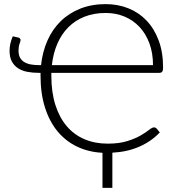

<svg xmlns="http://www.w3.org/2000/svg" viewBox="-20 -737 866 933"><path d="M723.5 -420.5Q723.5 -479.5 706 -526.5Q688.5 -573.5 657.8 -606.2Q627 -639 585 -656.5Q543 -674 493.5 -674Q436.5 -674 391 -656Q345.5 -638 312.2 -604.8Q279 -571.5 258.8 -524.8Q238.5 -478 232 -420.5ZM229.5 -383V-369Q229.5 -289 249 -227.5Q268.5 -166 304.2 -124Q340 -82 390.5 -60.5Q441 -39 503 -39Q559 -39 598 -51.2Q637 -63.5 663 -78.5Q689 -93.5 704.2 -105.8Q719.5 -118 728 -118Q733 -118 736.2 -116Q739.5 -114 742 -111.5L756.5 -93.5Q716 -50.5 658 -24.8Q600 1 526 5V176H478V5.5Q409.5 2 354 -24.8Q298.5 -51.5 259.2 -99.2Q220 -147 198.5 -214.8Q177 -282.5 177 -369V-383H168.5Q138.5 -383 112.5 -388Q86.5 -393 67.5 -405.5Q48.5 -418 37.5 -438.5Q26.5 -459 26.5 -490Q26.5 -507.5 30.2 -524.5Q34 -541.5 42 -560.5L67 -555Q74 -554 77 -550Q80 -546 80 -542.5Q80 -538 75 -524.2Q70 -510.5 70 -491Q70 -471 77 -457.5Q84 -444 97.2 -435.8Q110.5 -427.5 128.8 -424Q147 -420.5 169.5 -420.5H179.5Q186.5 -486 210.8 -540.5Q235 -595 275.2 -634.2Q315.5 -673.5 370.5 -695.2Q425.5 -717 493.5 -717Q552.5 -717 603.5 -696.8Q654.5 -676.5 692 -637.2Q729.5 -598 751 -540.5Q772.5 -483 772.5 -409Q772.5 -394.5 768.2 -388.8Q764 -383 754 -383Z"/></svg>

Font: Lato 2
Style: Regular
Weight: 300
Designer: Lukasz Dziedzic with Adam Twardoch and Botio Nikoltchev
Foundry: tyPoland Lukasz Dziedzic
Version: Version 2.015; 2015-08-06; http://www.latofonts.com/